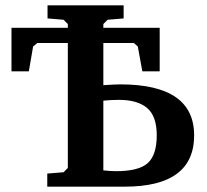

<svg xmlns="http://www.w3.org/2000/svg" viewBox="-20 -699 775 719"><path d="M23 -432V-595H234V-609L218 -625L158 -630V-679H443V-630L383 -625L367 -609V-595H578V-432H513L496 -525L481 -538H367V-380Q409 -383 431 -383Q707 -383 707 -192Q707 0 447 0H157V-49L218 -54L234 -70V-538H120L104 -525L88 -432ZM367 -61Q394 -58 415 -58Q500 -58 533.5 -88.5Q567 -119 567 -192Q567 -264 531 -294.5Q495 -325 426 -325Q393 -325 367 -322Z"/></svg>

Font: Khartiya
Style: Bold
Weight: 700
Version: Version 1.0.2